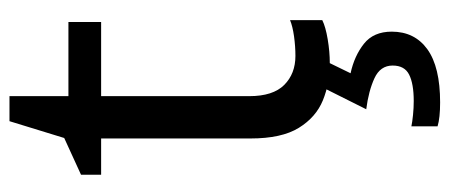

<svg xmlns="http://www.w3.org/2000/svg" viewBox="-289 -410 939 401"><g transform="rotate(-90 180.5 -209.5)"><path d="M264.2 -62Q284.2 -62 305.2 -64.9Q326.2 -67.9 338.9 -73.2V-5.9Q325.2 1 299.1 5.4Q272.9 9.8 249 9.8Q207 9.8 171.6 -4.6Q136.2 -19 114 -54.9Q91.8 -90.8 91.8 -155.8V-467.8H16.1V-509.8L92.8 -544.9L127.9 -659.2H180.2V-536.1H335V-467.8H180.2V-158.2Q180.2 -108.9 203.6 -85.4Q227.1 -62 264.2 -62ZM314.9 139.2Q314.9 187 278.1 213.6Q241.2 240.2 167 240.2Q134.8 240.2 117.2 234.9V180.2Q126 182.1 140.9 183.6Q155.8 185.1 169.9 185.1Q206.1 185.1 225.1 175.5Q244.1 166 244.1 141.1Q244.1 115.2 217.5 103Q190.9 90.8 152.8 85.9L195.8 0H253.9L228 53.2Q264.2 61 289.6 81.1Q314.9 101.1 314.9 139.2Z"/></g></svg>

Font: Defago Noto Sans
Style: Regular
Weight: 400
Designer: John M. Durdin
Foundry: Lao IT Dev Co., Ltd.
Version: Version 1.000 2007 initial release